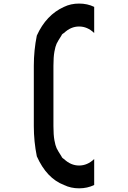

<svg xmlns="http://www.w3.org/2000/svg" viewBox="-20 -863 707 1060"><path d="M500 -680.8Q462.5 -716.7 416.7 -716.7Q370.8 -716.7 333.3 -680.8Q321.7 -675 319.2 -666.7Q299.2 -635.8 292.5 -621.7Q285.8 -607.5 280.4 -577.9Q275 -548.3 275 -500V-166.7Q275 -118.3 280.4 -88.8Q285.8 -59.2 292.5 -45Q299.2 -30.8 319.2 0Q322.5 9.2 333.3 15Q370.8 50.8 416.7 50.8Q462.5 50.8 500 15V158.3Q462.5 176.7 416.7 176.7Q370.8 176.7 333.3 158.3Q237.5 121.7 183.3 0Q166.7 -81.7 166.7 -166.7V-500Q166.7 -585 183.3 -666.7Q235 -780.8 333.3 -825Q370.8 -843.3 416.7 -843.3Q462.5 -843.3 500 -825Z"/></svg>

Font: 0xA000-Mono
Style: Mono-Bold
Weight: 700
Version: Version 0.1